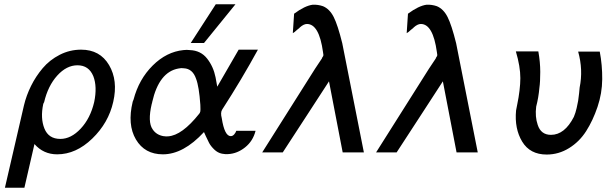

<svg xmlns="http://www.w3.org/2000/svg" viewBox="-20 -712 2834 897"><path d="M3 165 92 -220Q103 -266 125 -310.5Q147 -355 179.5 -393.5Q212 -432 259 -456Q306 -480 359 -480Q447 -480 489.5 -408Q532 -336 509 -236Q487 -138 411 -64.5Q335 9 247 9Q183 9 141 -39L94 165ZM186 -234Q184 -232 182 -226Q168 -160 187.5 -111.5Q207 -63 262 -63Q312 -63 357 -111Q402 -159 420 -235Q435 -307 416 -356Q395 -407 342 -407Q291 -407 247.5 -359Q204 -311 186 -234Z M871 -511 988 -692H1080L933 -511ZM600 -237Q603 -245 604 -247Q629 -342 693.5 -406Q758 -470 837 -478Q853 -480 867 -478Q918 -476 947.5 -438.5Q977 -401 987 -351L995 -307Q1008 -329 1050.5 -403Q1093 -477 1095 -480H1185Q1109 -341 1018 -200Q1009 -186 1016 -160Q1029 -76 1058 -76Q1067 -76 1074 -84Q1081 -92 1084 -101H1174Q1162 -53 1125 -23.5Q1088 6 1045 8Q1032 9 1017 6Q997 2 981 -13.5Q965 -29 957 -44Q949 -59 941.5 -76Q934 -93 933 -95Q837 9 741 9Q656 9 615 -60.5Q574 -130 600 -237ZM691 -235Q691 -231 689 -227Q669 -142 693 -108Q710 -82 743 -76Q757 -74 765 -75Q830 -79 911 -181Q914 -184 916 -192Q917 -196 916 -222Q910 -308 896 -344Q880 -391 839 -393Q827 -395 814 -392Q723 -376 691 -235Z M1205 0 1452 -391 1484 -439Q1484 -441 1486 -444Q1491 -450 1491 -455Q1490 -460 1489 -469Q1471 -600 1414 -600Q1399 -600 1381 -584Q1379 -581 1374 -577.5Q1369 -574 1367 -572Q1356 -561 1348 -557L1354 -648Q1404 -685 1441 -690Q1466 -691 1489 -683Q1520 -670 1539 -632.5Q1558 -595 1579 -510L1680 0H1581L1517 -332Q1501 -307 1414 -173.5Q1327 -40 1301 0Z M1737 0 1984 -391 2016 -439Q2016 -441 2018 -444Q2023 -450 2023 -455Q2022 -460 2021 -469Q2003 -600 1946 -600Q1931 -600 1913 -584Q1911 -581 1906 -577.5Q1901 -574 1899 -572Q1888 -561 1880 -557L1886 -648Q1936 -685 1973 -690Q1998 -691 2021 -683Q2052 -670 2071 -632.5Q2090 -595 2111 -510L2212 0H2113L2049 -332Q2033 -307 1946 -173.5Q1859 -40 1833 0Z M2390 -472H2495Q2504 -422 2504 -376Q2504 -329 2500 -302Q2496 -256 2485 -214Q2479 -167 2492 -129Q2507 -82 2554 -82Q2618 -82 2661 -166Q2669 -185 2674 -207Q2679 -229 2681 -241Q2683 -253 2685.5 -276.5Q2688 -300 2688 -303Q2705 -386 2681 -471H2782Q2794 -408 2793.5 -342Q2793 -276 2771.5 -212.5Q2750 -149 2718.5 -99.5Q2687 -50 2638.5 -20Q2590 10 2534 10Q2456 10 2419.5 -50.5Q2383 -111 2391 -196Q2391 -199 2397 -227Q2403 -255 2407 -288Q2411 -321 2411 -347Q2411 -401 2390 -472Z"/></svg>

Font: Coval
Style: Book Italic
Weight: 350
Foundry: Context Ltd
Version: Version 001.000